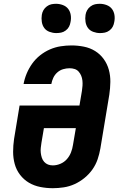

<svg xmlns="http://www.w3.org/2000/svg" viewBox="-20 -982 640 1010"><path d="M258 8Q224 8 191.5 1.5Q159 -5 132 -21Q105 -37 85.5 -62.5Q66 -88 57.5 -119Q49 -150 49 -183.5Q49 -217 54 -251L83 -427H398L411 -504Q413 -517 414 -531Q415 -545 413.5 -558.5Q412 -572 407 -584Q402 -596 393.5 -605.5Q385 -615 372.5 -619Q360 -623 346 -623Q329 -623 312 -618Q295 -613 281.5 -601Q268 -589 260.5 -573Q253 -557 250 -540H104Q109 -568 120.5 -595.5Q132 -623 149.5 -647.5Q167 -672 191 -691Q215 -710 242.5 -722Q270 -734 299 -738.5Q328 -743 356 -743Q389 -743 421.5 -736.5Q454 -730 480.5 -713.5Q507 -697 525.5 -671.5Q544 -646 552.5 -615Q561 -584 560.5 -551Q560 -518 555 -484L508 -201Q503 -172 493.5 -144Q484 -116 466.5 -91Q449 -66 424.5 -46Q400 -26 372.5 -13.5Q345 -1 315.5 3.5Q286 8 258 8ZM258 -112Q278 -112 298 -120.5Q318 -129 332 -145Q346 -161 353.5 -180.5Q361 -200 364 -220L379 -308H211L198 -231Q196 -218 194.5 -204.5Q193 -191 194.5 -178Q196 -165 200 -152.5Q204 -140 212.5 -130.5Q221 -121 232.5 -116.5Q244 -112 258 -112ZM506 -808Q488 -808 470.5 -814.5Q453 -821 443 -834.5Q433 -848 430 -866.5Q427 -885 430 -904Q432 -917 438.5 -928.5Q445 -940 456.5 -948.5Q468 -957 480 -959.5Q492 -962 505 -962Q523 -962 540.5 -955.5Q558 -949 568.5 -935.5Q579 -922 582 -903.5Q585 -885 581 -866Q579 -853 573 -841.5Q567 -830 555.5 -821.5Q544 -813 531.5 -810.5Q519 -808 506 -808ZM276 -808Q258 -808 240.5 -814.5Q223 -821 213 -834.5Q203 -848 200 -866.5Q197 -885 200 -904Q202 -917 208.5 -928.5Q215 -940 226.5 -948.5Q238 -957 250 -959.5Q262 -962 275 -962Q293 -962 310.5 -955.5Q328 -949 338.5 -935.5Q349 -922 352 -903.5Q355 -885 351 -866Q349 -853 343 -841.5Q337 -830 325.5 -821.5Q314 -813 301.5 -810.5Q289 -808 276 -808Z"/></svg>

Font: Iosevka Heavy Extended Oblique
Style: Regular
Weight: 900
Width: 7
Italic angle: -9°
Monospace: yes
Designer: Belleve Invis
Foundry: Belleve Invis
Version: Version 32.5.0; ttfautohint (v1.8.4)